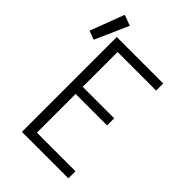

<svg xmlns="http://www.w3.org/2000/svg" viewBox="-304 -952 1052 1052"><g transform="rotate(45 222.0 -426.0)"><path d="M74 0V-735H434V-680H135V-410H379V-355H135V-55H434V0ZM-5 -635 -56 -654 19 -852 81 -829Z"/></g></svg>

Font: Iosevka Term Light
Style: Regular
Weight: 300
Monospace: yes
Designer: Belleve Invis
Foundry: Belleve Invis
Version: Version 9.0.1; ttfautohint (v1.8.3)